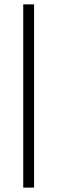

<svg xmlns="http://www.w3.org/2000/svg" viewBox="-20 -731 261 883"><path d="M86.9 131.8V-710.9H136.7V131.8Z"/></svg>

Font: Heebo Light
Style: Regular
Weight: 300
Designer: Oded Ezer
Foundry: Meir Sadan
Version: Version 2.001; ttfautohint (v1.5.14-ce02) -l 8 -r 50 -G 200 